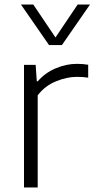

<svg xmlns="http://www.w3.org/2000/svg" viewBox="-20 -828 418 848"><path d="M86 0V-541.5H137.5L142.5 -469H147Q178 -505.5 225 -525.8Q272 -546 320 -546Q346.5 -546 369.5 -542V-485Q357 -487 344.5 -487.8Q332 -488.5 318 -488.5Q276 -488.5 227.2 -468.8Q178.5 -449 146.5 -407V0ZM196.5 -629 72.5 -808H127L225 -662.5L323 -808H377.5L253.5 -629Z"/></svg>

Font: Encode Sans SmExp Lt
Style: Regular
Weight: 300
Width: 6
Designer: Multiple Designers
Foundry: Impallari Type
Version: Version 3.002; ttfautohint (v1.8.3) -l 8 -r 50 -G 200 -x 14 